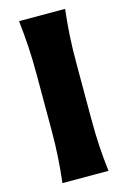

<svg xmlns="http://www.w3.org/2000/svg" viewBox="-122 -859 608 917"><g transform="rotate(-15 182.0 -400.5)"><path d="M68.8 0Q76.2 -64.5 80.1 -125Q84 -185.5 84 -260.7V-532.7Q84 -610.8 80.1 -672.6Q76.2 -734.4 68.8 -800.8H296.4Q288.6 -734.4 284.9 -672.6Q281.2 -610.8 281.2 -532.7V-260.7Q281.2 -185.5 284.9 -125Q288.6 -64.5 296.4 0Z"/></g></svg>

Font: Pinar DS4-Bold
Style: Regular
Weight: 700
Designer: Amin Abedi
Version: Version 2.000